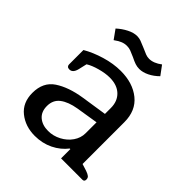

<svg xmlns="http://www.w3.org/2000/svg" viewBox="-193 -792 922 922"><g transform="rotate(45 268.5 -330.5)"><path d="M261 -588Q241 -597 229 -601.5Q217 -606 203 -606Q186 -606 171 -599.5Q156 -593 138 -580L105 -626Q128 -647 154.5 -660.5Q181 -674 204 -674Q218 -674 230.5 -669.5Q243 -665 266 -655Q286 -646 297.5 -641.5Q309 -637 322 -637Q352 -637 385 -662L419 -616Q397 -594 371.5 -581.5Q346 -569 323 -569Q308 -569 294.5 -573.5Q281 -578 261 -588ZM41 -125Q41 -198 93 -232.5Q145 -267 228 -280L359 -300V-340Q359 -386 330.5 -413Q302 -440 252 -440Q223 -440 186.5 -430Q150 -420 128 -406L118 -363Q110 -330 87 -330Q78 -330 73.5 -334.5Q69 -339 69 -346V-444Q110 -468 163.5 -484Q217 -500 267 -500Q349 -500 401 -458Q453 -416 453 -338V-54L488 -43Q505 -37 512 -31Q519 -25 519 -14Q519 0 506 0H361V-63H357Q330 -28 288 -7.5Q246 13 195 13Q131 13 86 -23Q41 -59 41 -125ZM359 -169V-243L247 -225Q194 -216 164.5 -193.5Q135 -171 135 -130Q135 -91 159.5 -70Q184 -49 224 -49Q258 -49 289.5 -65.5Q321 -82 340 -109.5Q359 -137 359 -169Z"/></g></svg>

Font: Maitree Medium
Style: Regular
Weight: 500
Designer: CadsonDemak Team
Foundry: CadsonDemak
Version: Version 1.010